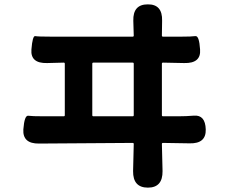

<svg xmlns="http://www.w3.org/2000/svg" viewBox="-20 -808 1040 880"><path d="M658 52Q589 52 590 -24L593 -148Q593 -153 588 -153L159 -150Q83 -149 87 -215Q92 -280 109.5 -277.5Q127 -275 180 -275H272Q277 -275 277 -280V-516Q277 -521 272 -521L196 -519Q119 -517 124 -581Q129 -645 141.5 -642.5Q154 -640 216 -640H588Q593 -640 593 -645L591 -713Q589 -788 657 -788Q725 -789 723 -713L722 -645Q722 -640 727 -640H810Q858 -640 875.5 -642.5Q893 -645 897 -581Q902 -517 824 -519L727 -521Q722 -521 722 -516V-280Q722 -275 727 -275H797Q833 -275 869 -278Q921 -282 923 -215Q925 -149 849 -151L727 -153Q722 -153 722 -148L725 -24Q726 52 658 52ZM403 -280Q403 -275 408 -275H588Q593 -275 593 -280V-516Q593 -521 588 -521H408Q403 -521 403 -516Z"/></svg>

Font: Resource Han Rounded JP
Style: Bold
Weight: 700
Designer: Cyano Hao (round all glyphs); Ryoko NISHIZUKA 西塚涼子 (kana, bopomofo & ideographs); Paul D. Hunt (Latin, Greek & Cyrillic)
Foundry: Cyano Hao
Version: 0.990